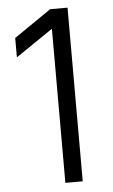

<svg xmlns="http://www.w3.org/2000/svg" viewBox="-52 -736 453 771"><g transform="rotate(-5 175.0 -350.0)"><path d="M30 -597 180 -700H250V0H180V-621L30 -519Z"/></g></svg>

Font: Retni Sans
Style: Regular
Weight: 400
Designer: Vitaly Kuzmin
Foundry: ParaType Ltd.
Version: Version 1.00;March 2, 2019;FontCreator 11.5.0.2425 64-bit; t